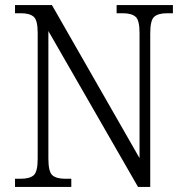

<svg xmlns="http://www.w3.org/2000/svg" viewBox="-20 -734 729 754"><path d="M39 0V-32H61Q96 -32 112 -45.5Q128 -59 128 -111V-605Q128 -655 112 -668.5Q96 -682 62 -682H39V-714H184L528 -113V-605Q528 -655 512 -668.5Q496 -682 462 -682H438V-714H659V-682H636Q602 -682 586 -668.5Q570 -655 570 -603V0H522L170 -612V-111Q170 -59 186 -45.5Q202 -32 236 -32H260V0Z"/></svg>

Font: Noto Serif Hebrew SemiCondensed Light
Style: Regular
Weight: 300
Width: 4
Designer: Monotype Design Team
Foundry: Monotype Imaging Inc.
Version: Version 2.004; ttfautohint (v1.8.4.7-5d5b)